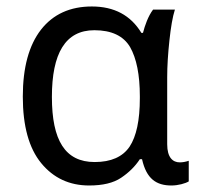

<svg xmlns="http://www.w3.org/2000/svg" viewBox="-20 -566 621 596"><path d="M273.9 -63C182.1 -63 141.1 -130.4 141.1 -265.1C141.1 -399.9 182.6 -472.2 272.9 -472.2C326.2 -472.2 363.3 -454.6 383.8 -419.9C403.8 -384.8 414.1 -334 414.1 -267.1V-261.2C414.1 -192.4 403.3 -142.6 382.3 -110.8C360.8 -79.1 324.7 -63 273.9 -63ZM256.8 9.8C298.8 9.8 332 2 356 -14.2C379.9 -30.3 399.4 -49.3 414.1 -71.8H420.9C434.6 -10.7 465.3 9.8 512.2 9.8C533.2 9.8 555.7 3.4 565.9 -2.9V-66.9C555.7 -63.5 546.4 -62 538.1 -62C516.6 -62 499 -76.7 499 -118.2V-326.2C499 -361.3 501.5 -399.4 505.9 -440.4C510.3 -481.4 515.6 -513.2 522.9 -536.1H455.1C439.9 -516.1 429.7 -486.8 423.8 -463.9H418.9C385.7 -518.6 334.5 -545.9 265.1 -545.9C197.8 -545.9 145 -522 107.4 -474.1C69.8 -425.8 50.8 -356.4 50.8 -266.1C50.8 -174.8 69.8 -106 107.9 -59.6C146 -13.2 195.8 9.8 256.8 9.8Z"/></svg>

Font: Avrile Sans
Style: Regular
Weight: 400
Designer: Monotype Design Team, Google (font), Stefan Peev (BGR Cyrillic), Cristiano Sobral (main changes)
Foundry: The Avrile Sans Project Authors
Version: Version 3.110